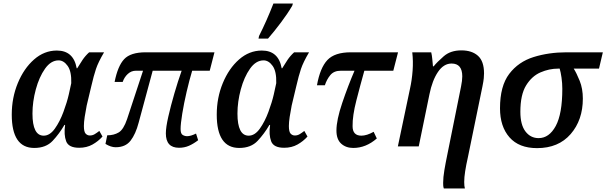

<svg xmlns="http://www.w3.org/2000/svg" viewBox="-20 -834 3455 1094"><path d="M175 9Q242 9 280 -31.5Q318 -72 347 -122H351Q343 -66 357 -29Q371 8 431 8Q474 8 507 -10.5Q540 -29 564 -56L546 -88Q532 -77 519.5 -69.5Q507 -62 492 -62Q478 -62 468 -72.5Q458 -83 458 -116Q458 -137 462.5 -167.5Q467 -198 474 -233L500 -342Q514 -403 527 -441.5Q540 -480 573 -536H488Q466 -516 450.5 -493Q435 -470 420 -445H417Q399 -546 304 -546Q232 -546 174 -495Q116 -444 81.5 -360.5Q47 -277 47 -181Q47 9 175 9ZM229 -61Q165 -61 165 -187Q165 -254 184 -324.5Q203 -395 236.5 -442.5Q270 -490 314 -490Q343 -490 365.5 -458.5Q388 -427 386 -360L372 -296Q362 -252 341.5 -196.5Q321 -141 292.5 -101Q264 -61 229 -61Z M1000 8Q1031 8 1057 -3.5Q1083 -15 1109 -35L1097 -73Q1067 -58 1046 -58Q1033 -58 1021 -65Q1009 -72 1009 -99Q1009 -128 1018.5 -186.5Q1028 -245 1043.5 -311.5Q1059 -378 1075 -431H1175L1202 -536H810Q724 -536 687.5 -497Q651 -458 633 -367H679Q688 -394 708 -412.5Q728 -431 754 -431H795L704 -155Q684 -96 656.5 -79.5Q629 -63 591 -63L581 -14Q612 5 639 5Q695 5 724 -32.5Q753 -70 770 -135L850 -431H1015Q994 -372 973.5 -301.5Q953 -231 939 -169.5Q925 -108 925 -74Q925 8 1000 8Z M1343 9Q1410 9 1448 -31.5Q1486 -72 1515 -122H1519Q1511 -66 1525 -29Q1539 8 1599 8Q1642 8 1675 -10.5Q1708 -29 1732 -56L1714 -88Q1700 -77 1687.5 -69.5Q1675 -62 1660 -62Q1646 -62 1636 -72.5Q1626 -83 1626 -116Q1626 -137 1630.5 -167.5Q1635 -198 1642 -233L1668 -342Q1682 -403 1695 -441.5Q1708 -480 1741 -536H1656Q1634 -516 1618.5 -493Q1603 -470 1588 -445H1585Q1567 -546 1472 -546Q1400 -546 1342 -495Q1284 -444 1249.5 -360.5Q1215 -277 1215 -181Q1215 9 1343 9ZM1397 -61Q1333 -61 1333 -187Q1333 -254 1352 -324.5Q1371 -395 1404.5 -442.5Q1438 -490 1482 -490Q1511 -490 1533.5 -458.5Q1556 -427 1554 -360L1540 -296Q1530 -252 1509.5 -196.5Q1489 -141 1460.5 -101Q1432 -61 1397 -61ZM1453 -614H1507Q1542 -654 1581 -706Q1620 -758 1645 -801L1649 -814H1538Q1499 -714 1456 -629Z M1993 9Q2065 9 2127 -45L2109 -83Q2070 -61 2039 -61Q1989 -61 1989 -115Q1988 -174 2010.5 -261.5Q2033 -349 2056 -431H2221L2248 -536H1979Q1887 -536 1845.5 -492Q1804 -448 1786 -348H1831Q1842 -382 1862.5 -406.5Q1883 -431 1922 -431H2000Q1963 -345 1930 -247.5Q1897 -150 1897 -90Q1897 -40 1924 -15.5Q1951 9 1993 9Z M2509 240H2629Q2625 227 2625 203Q2625 177 2630.5 141.5Q2636 106 2646 62L2729 -342Q2735 -372 2736.5 -388Q2738 -404 2738 -416Q2738 -485 2703.5 -516Q2669 -547 2609 -547Q2547 -547 2508.5 -513.5Q2470 -480 2451 -456H2447Q2445 -477 2443 -498.5Q2441 -520 2437 -536H2329Q2335 -486 2331 -431.5Q2327 -377 2316 -328L2247 0H2366L2427 -297Q2443 -376 2475.5 -424Q2508 -472 2553 -472Q2614 -472 2614 -399Q2614 -375 2607 -341L2529 46Q2519 94 2512 135.5Q2505 177 2505 208Q2505 216 2505.5 224Q2506 232 2509 240Z M3040 10Q3162 10 3231.5 -70Q3301 -150 3301 -272Q3301 -329 3283 -373.5Q3265 -418 3249 -443H3393L3415 -536H3208Q3107 -536 3020.5 -509Q2934 -482 2881.5 -413Q2829 -344 2829 -217Q2829 -113 2883 -51.5Q2937 10 3040 10ZM3049 -47Q3003 -47 2974 -85Q2945 -123 2945 -197Q2945 -294 2977.5 -347Q3010 -400 3059.5 -421.5Q3109 -443 3160 -443H3169Q3175 -423 3179.5 -391.5Q3184 -360 3184 -328Q3184 -185 3146.5 -116Q3109 -47 3049 -47Z"/></svg>

Font: Noto Serif SemiCondensed Semi
Style: Italic
Weight: 600
Width: 4
Italic angle: -12°
Designer: Monotype Design Team
Foundry: Monotype Imaging Inc.
Version: Version 1.901